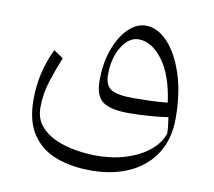

<svg xmlns="http://www.w3.org/2000/svg" viewBox="-72 -471 878 789"><g transform="rotate(10 367.0 -76.5)"><path d="M661.6 -35.2Q661.6 51.3 623 111.8Q584.5 172.4 515.4 204.3Q446.3 236.3 355.5 236.3Q272 236.3 208.3 211.9Q144.5 187.5 108.6 133.3Q72.8 79.1 72.8 -9.3Q72.8 -68.8 85.2 -121.6Q97.7 -174.3 121.6 -224.6L161.6 -197.8Q142.1 -150.4 124.3 -95.5Q106.4 -40.5 106.4 16.1Q106.4 63 131.8 93.3Q157.2 123.5 197.3 140.9Q237.3 158.2 282.5 165.3Q327.6 172.4 367.2 172.4Q435.1 172.4 491.5 154.3Q547.9 136.2 586.4 104.5Q625 72.8 638.2 31.7Q637.7 13.2 636 -1.7Q634.3 -16.6 631.3 -34.7Q591.8 -28.8 549.6 -25.9Q507.3 -22.9 466.8 -22.9Q391.6 -22.9 359.1 -46.4Q326.7 -69.8 326.7 -133.8Q326.7 -208 347.9 -265.6Q369.1 -323.2 403.1 -356.2Q437 -389.2 475.6 -389.2Q524.4 -389.2 566.7 -344.5Q608.9 -299.8 635.3 -220Q661.6 -140.1 661.6 -35.2ZM618.2 -93.3Q603 -205.6 557.1 -267.1Q511.2 -328.6 456.1 -328.6Q428.7 -328.6 406 -306.6Q383.3 -284.7 369.9 -247.6Q356.4 -210.4 356.4 -165Q356.4 -120.1 382.1 -103.5Q407.7 -86.9 474.6 -86.9Q507.3 -86.9 545.4 -88.1Q583.5 -89.4 618.2 -93.3Z"/></g></svg>

Font: Pinar-DS3-FD Light
Style: Regular
Weight: 300
Designer: Amin Abedi
Version: Version 3.000